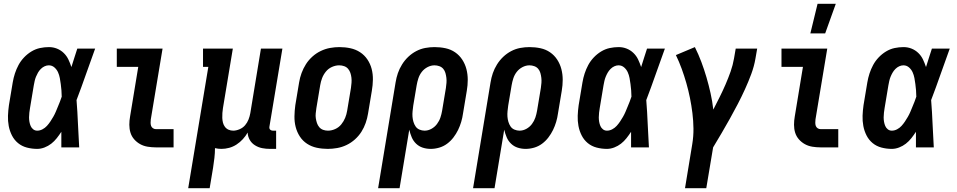

<svg xmlns="http://www.w3.org/2000/svg" viewBox="-20 -776 5040 1011"><path d="M176 8Q148 8 121.5 1Q95 -6 75 -22.5Q55 -39 43 -62.5Q31 -86 26 -112.5Q21 -139 22 -166.5Q23 -194 27 -222L47 -342Q51 -366 58.5 -389Q66 -412 77.5 -433.5Q89 -455 106.5 -473.5Q124 -492 145.5 -505Q167 -518 190.5 -523Q214 -528 238 -528Q260 -528 280 -520Q300 -512 315.5 -497Q331 -482 340 -463Q349 -444 356 -423Q364 -448 371.5 -472Q379 -496 387 -520H481Q456 -452 432.5 -384.5Q409 -317 383 -249Q388 -187 390.5 -124.5Q393 -62 397 0H303Q303 -20 303 -40.5Q303 -61 303 -82Q292 -65 279 -48.5Q266 -32 250 -19.5Q234 -7 214.5 0.5Q195 8 176 8ZM176 -88Q190 -88 203.5 -95Q217 -102 227 -113Q237 -124 245 -136Q253 -148 260.5 -161Q268 -174 273.5 -187Q279 -200 284.5 -213.5Q290 -227 295.5 -240.5Q301 -254 305 -267Q305 -284 303.5 -300.5Q302 -317 300 -333Q298 -349 295 -365Q292 -381 285.5 -395.5Q279 -410 266.5 -421Q254 -432 237 -432Q226 -432 215 -427Q204 -422 195 -413Q186 -404 180 -393.5Q174 -383 169.5 -372Q165 -361 162.5 -349.5Q160 -338 158 -327L138 -207Q136 -195 134.5 -182.5Q133 -170 133 -158Q133 -146 135 -134.5Q137 -123 141.5 -112.5Q146 -102 155 -95Q164 -88 176 -88Z M800 0Q779 0 757.5 -3.5Q736 -7 718 -17Q700 -27 686.5 -42.5Q673 -58 667 -77.5Q661 -97 661 -119Q661 -141 665 -163L708 -424H595V-520H836L774 -147Q773 -138 773 -129.5Q773 -121 775.5 -113.5Q778 -106 785 -101Q792 -96 801 -96H894V0Z M971 215 1077 -424H1049V-520H1206L1154 -207Q1152 -194 1151 -181Q1150 -168 1150.5 -155Q1151 -142 1154 -130Q1157 -118 1164.5 -108Q1172 -98 1183.5 -93Q1195 -88 1208 -88Q1224 -88 1241.5 -95.5Q1259 -103 1270.5 -116.5Q1282 -130 1288.5 -146.5Q1295 -163 1298 -180L1354 -520H1467L1399 -111Q1398 -107 1398.5 -102Q1399 -97 1402 -94Q1405 -91 1409 -89.5Q1413 -88 1418 -88H1434V8H1402Q1380 8 1360 4Q1340 0 1322.5 -11Q1305 -22 1295 -39.5Q1285 -57 1284 -78Q1274 -60 1259 -43.5Q1244 -27 1225.5 -15Q1207 -3 1186.5 2.5Q1166 8 1146 8Q1137 8 1129 7Q1121 6 1112 4Q1112 30 1109 55.5Q1106 81 1102 107L1084 215Z M1706 8Q1676 8 1648 2Q1620 -4 1597 -19Q1574 -34 1559 -57Q1544 -80 1537 -107Q1530 -134 1530.5 -163.5Q1531 -193 1535 -222L1555 -342Q1559 -367 1568 -391.5Q1577 -416 1591 -438Q1605 -460 1625 -478Q1645 -496 1669 -507.5Q1693 -519 1718 -523.5Q1743 -528 1767 -528Q1797 -528 1825 -522Q1853 -516 1876 -501Q1899 -486 1914.5 -463Q1930 -440 1937 -413Q1944 -386 1943.5 -356.5Q1943 -327 1938 -298L1918 -178Q1914 -153 1905.5 -128.5Q1897 -104 1883 -82Q1869 -60 1849 -42Q1829 -24 1805 -12.5Q1781 -1 1755.5 3.5Q1730 8 1706 8ZM1707 -88Q1726 -88 1745 -96.5Q1764 -105 1777 -121Q1790 -137 1797.5 -155.5Q1805 -174 1808 -193L1828 -313Q1830 -327 1831 -340.5Q1832 -354 1830.5 -367Q1829 -380 1825 -392Q1821 -404 1813 -413.5Q1805 -423 1792.5 -427.5Q1780 -432 1766 -432Q1747 -432 1728 -423.5Q1709 -415 1696 -399Q1683 -383 1676 -364.5Q1669 -346 1666 -327L1646 -207Q1644 -193 1642.5 -179.5Q1641 -166 1643 -153Q1645 -140 1649 -128Q1653 -116 1661 -106.5Q1669 -97 1681 -92.5Q1693 -88 1707 -88Z M1971 215 2063 -342Q2067 -367 2075 -390.5Q2083 -414 2097 -436.5Q2111 -459 2130 -477Q2149 -495 2172 -507Q2195 -519 2219.5 -523.5Q2244 -528 2268 -528Q2298 -528 2326 -522Q2354 -516 2376.5 -500.5Q2399 -485 2414 -462Q2429 -439 2436 -412Q2443 -385 2443 -356Q2443 -327 2438 -298L2418 -178Q2415 -156 2408.5 -134Q2402 -112 2392 -91.5Q2382 -71 2367.5 -52Q2353 -33 2334 -19Q2315 -5 2292.5 1.5Q2270 8 2248 8Q2226 8 2206 1.5Q2186 -5 2171 -19.5Q2156 -34 2148 -53Q2140 -72 2135 -93L2084 215ZM2216 -88Q2234 -88 2251.5 -97.5Q2269 -107 2281 -123Q2293 -139 2299 -157Q2305 -175 2308 -193L2328 -313Q2330 -327 2331 -340Q2332 -353 2330.5 -366Q2329 -379 2325.5 -391.5Q2322 -404 2314 -413.5Q2306 -423 2293.5 -427.5Q2281 -432 2268 -432Q2249 -432 2231 -422.5Q2213 -413 2201 -397.5Q2189 -382 2183 -363.5Q2177 -345 2174 -327L2156 -220Q2154 -205 2152.5 -190.5Q2151 -176 2152 -162Q2153 -148 2157 -134.5Q2161 -121 2168.5 -110Q2176 -99 2189 -93.5Q2202 -88 2216 -88Z M2471 215 2563 -342Q2567 -367 2575 -390.5Q2583 -414 2597 -436.5Q2611 -459 2630 -477Q2649 -495 2672 -507Q2695 -519 2719.5 -523.5Q2744 -528 2768 -528Q2798 -528 2826 -522Q2854 -516 2876.5 -500.5Q2899 -485 2914 -462Q2929 -439 2936 -412Q2943 -385 2943 -356Q2943 -327 2938 -298L2918 -178Q2915 -156 2908.5 -134Q2902 -112 2892 -91.5Q2882 -71 2867.5 -52Q2853 -33 2834 -19Q2815 -5 2792.5 1.5Q2770 8 2748 8Q2726 8 2706 1.5Q2686 -5 2671 -19.5Q2656 -34 2648 -53Q2640 -72 2635 -93L2584 215ZM2716 -88Q2734 -88 2751.5 -97.5Q2769 -107 2781 -123Q2793 -139 2799 -157Q2805 -175 2808 -193L2828 -313Q2830 -327 2831 -340Q2832 -353 2830.5 -366Q2829 -379 2825.5 -391.5Q2822 -404 2814 -413.5Q2806 -423 2793.5 -427.5Q2781 -432 2768 -432Q2749 -432 2731 -422.5Q2713 -413 2701 -397.5Q2689 -382 2683 -363.5Q2677 -345 2674 -327L2656 -220Q2654 -205 2652.5 -190.5Q2651 -176 2652 -162Q2653 -148 2657 -134.5Q2661 -121 2668.5 -110Q2676 -99 2689 -93.5Q2702 -88 2716 -88Z M3176 8Q3148 8 3121.5 1Q3095 -6 3075 -22.5Q3055 -39 3043 -62.5Q3031 -86 3026 -112.5Q3021 -139 3022 -166.5Q3023 -194 3027 -222L3047 -342Q3051 -366 3058.5 -389Q3066 -412 3077.5 -433.5Q3089 -455 3106.5 -473.5Q3124 -492 3145.5 -505Q3167 -518 3190.5 -523Q3214 -528 3238 -528Q3260 -528 3280 -520Q3300 -512 3315.5 -497Q3331 -482 3340 -463Q3349 -444 3356 -423Q3364 -448 3371.5 -472Q3379 -496 3387 -520H3481Q3456 -452 3432.5 -384.5Q3409 -317 3383 -249Q3388 -187 3390.5 -124.5Q3393 -62 3397 0H3303Q3303 -20 3303 -40.5Q3303 -61 3303 -82Q3292 -65 3279 -48.5Q3266 -32 3250 -19.5Q3234 -7 3214.5 0.5Q3195 8 3176 8ZM3176 -88Q3190 -88 3203.5 -95Q3217 -102 3227 -113Q3237 -124 3245 -136Q3253 -148 3260.5 -161Q3268 -174 3273.5 -187Q3279 -200 3284.5 -213.5Q3290 -227 3295.5 -240.5Q3301 -254 3305 -267Q3305 -284 3303.5 -300.5Q3302 -317 3300 -333Q3298 -349 3295 -365Q3292 -381 3285.5 -395.5Q3279 -410 3266.5 -421Q3254 -432 3237 -432Q3226 -432 3215 -427Q3204 -422 3195 -413Q3186 -404 3180 -393.5Q3174 -383 3169.5 -372Q3165 -361 3162.5 -349.5Q3160 -338 3158 -327L3138 -207Q3136 -195 3134.5 -182.5Q3133 -170 3133 -158Q3133 -146 3135 -134.5Q3137 -123 3141.5 -112.5Q3146 -102 3155 -95Q3164 -88 3176 -88Z M3587 215 3625 -16Q3632 -58 3631.5 -99Q3631 -140 3626 -180.5Q3621 -221 3613 -260.5Q3605 -300 3594 -338.5Q3583 -377 3569.5 -414Q3556 -451 3539 -486L3639 -528Q3658 -490 3673 -450Q3688 -410 3700 -369Q3712 -328 3721.5 -285.5Q3731 -243 3736 -199Q3753 -232 3769.5 -265Q3786 -298 3800.5 -331.5Q3815 -365 3827 -399Q3839 -433 3845 -468L3854 -520H3967L3958 -468Q3951 -427 3936 -386.5Q3921 -346 3903 -306.5Q3885 -267 3865 -228.5Q3845 -190 3823.5 -151.5Q3802 -113 3780 -75.5Q3758 -38 3735 0L3699 215Z M4300 0Q4279 0 4257.5 -3.5Q4236 -7 4218 -17Q4200 -27 4186.5 -42.5Q4173 -58 4167 -77.5Q4161 -97 4161 -119Q4161 -141 4165 -163L4208 -424H4095V-520H4336L4274 -147Q4273 -138 4273 -129.5Q4273 -121 4275.5 -113.5Q4278 -106 4285 -101Q4292 -96 4301 -96H4394V0ZM4247 -600 4285 -756H4381L4325 -600Z M4676 8Q4648 8 4621.5 1Q4595 -6 4575 -22.5Q4555 -39 4543 -62.5Q4531 -86 4526 -112.5Q4521 -139 4522 -166.5Q4523 -194 4527 -222L4547 -342Q4551 -366 4558.5 -389Q4566 -412 4577.5 -433.5Q4589 -455 4606.5 -473.5Q4624 -492 4645.5 -505Q4667 -518 4690.5 -523Q4714 -528 4738 -528Q4760 -528 4780 -520Q4800 -512 4815.5 -497Q4831 -482 4840 -463Q4849 -444 4856 -423Q4864 -448 4871.5 -472Q4879 -496 4887 -520H4981Q4956 -452 4932.5 -384.5Q4909 -317 4883 -249Q4888 -187 4890.5 -124.5Q4893 -62 4897 0H4803Q4803 -20 4803 -40.5Q4803 -61 4803 -82Q4792 -65 4779 -48.5Q4766 -32 4750 -19.5Q4734 -7 4714.5 0.5Q4695 8 4676 8ZM4676 -88Q4690 -88 4703.5 -95Q4717 -102 4727 -113Q4737 -124 4745 -136Q4753 -148 4760.5 -161Q4768 -174 4773.5 -187Q4779 -200 4784.5 -213.5Q4790 -227 4795.5 -240.5Q4801 -254 4805 -267Q4805 -284 4803.5 -300.5Q4802 -317 4800 -333Q4798 -349 4795 -365Q4792 -381 4785.5 -395.5Q4779 -410 4766.5 -421Q4754 -432 4737 -432Q4726 -432 4715 -427Q4704 -422 4695 -413Q4686 -404 4680 -393.5Q4674 -383 4669.5 -372Q4665 -361 4662.5 -349.5Q4660 -338 4658 -327L4638 -207Q4636 -195 4634.5 -182.5Q4633 -170 4633 -158Q4633 -146 4635 -134.5Q4637 -123 4641.5 -112.5Q4646 -102 4655 -95Q4664 -88 4676 -88Z"/></svg>

Font: Iosevka Curly Slab
Style: Bold Italic
Weight: 700
Italic angle: -9°
Monospace: yes
Designer: Belleve Invis
Foundry: Belleve Invis
Version: Version 22.1.2; ttfautohint (v1.8.4)